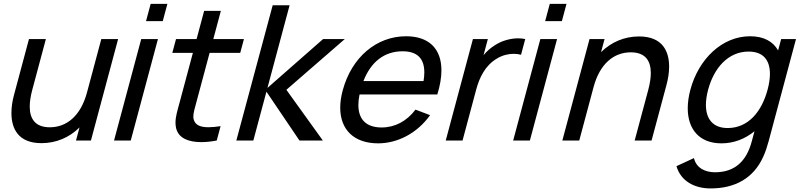

<svg xmlns="http://www.w3.org/2000/svg" viewBox="-20 -748 4257 1022"><path d="M519.2 -540 443 -255.5C409.5 -130.5 334.4 -70.5 244.9 -70.5C165.5 -70.5 138.3 -117.8 138.3 -180.8C138.3 -208.3 143.5 -238.7 151.7 -269.5L224.2 -540H134.2L54.2 -241.5C46.4 -212.4 40.8 -179.1 40.8 -146.5C40.8 -64.4 76.2 14 200.8 14C278.8 14 348.8 -16 403.2 -69.5L384.5 0H464L608.7 -540Z M757.3 -635.5H846.3L871 -727.5H782ZM587 0H676L820.7 -540H731.7Z M1095.7 -466.5H1258.7L1278.4 -540H1115.4L1155.6 -690H1066.6L1026.4 -540H916.9L897.2 -466.5H1006.7L936.4 -204C924.9 -161.4 914.1 -127.4 914.1 -95.1C914.1 -85 915.2 -75 917.6 -65C930.5 -12 984.2 8.5 1051.4 8.5C1077.4 8.5 1105.3 5.4 1133.7 0L1154.2 -76.5C1130.2 -72.9 1108.5 -70.7 1089.7 -70.7C1047.9 -70.7 1020 -81.4 1011.4 -111C1009.9 -116.1 1009.1 -121.7 1009.1 -127.6C1009.1 -147.9 1017.2 -173.6 1026.4 -208Z M1238 0H1328.5L1398.2 -260L1574 0H1698.5L1504.4 -270L1815.2 -540H1699.7L1403.6 -280L1521.5 -720H1431.5Z M1893.8 -245H2307.8C2322.5 -292.6 2329.7 -335.7 2329.7 -373.5C2329.7 -488.3 2263.6 -555 2141.4 -555C1984.4 -555 1851.5 -443.5 1804.1 -266.5C1795.2 -233.6 1791 -202.8 1791 -174.6C1791 -58 1864.2 15 1992.6 15C2097.1 15 2201.2 -39.5 2269.3 -135L2191.7 -164.5C2145.3 -103 2082.3 -69.5 2011.3 -69.5C1929.8 -69.5 1887.6 -112.1 1887.6 -189C1887.6 -206 1889.6 -224.7 1893.8 -245ZM2122.9 -475C2199.9 -475 2238.6 -437.9 2238.6 -363C2238.6 -348.8 2237.2 -333.3 2234.5 -316.5H1914.5C1954.4 -419 2025.9 -475 2122.9 -475Z M2614 -507C2592.5 -494 2571.5 -475.5 2553.9 -454.5L2576.8 -540H2497.3L2352.6 0H2442.1L2514.7 -271C2531.9 -335 2561.9 -398.5 2624.4 -436C2654.3 -454.3 2686 -461.5 2714.2 -461.5C2728.4 -461.5 2741.7 -459.7 2753.4 -456.5L2775.8 -540C2764.4 -542.6 2751.8 -544 2738.3 -544C2698.3 -544 2651.8 -532.1 2614 -507Z M2881.8 -635.5H2970.8L2995.5 -727.5H2906.5ZM2711.5 0H2800.5L2945.2 -540H2856.2Z M3381.7 -554C3303.7 -554 3233.7 -524 3179.3 -470.5L3198 -540H3118L2973.3 0H3063.3L3139.5 -284.5C3173 -409.5 3248.1 -469.5 3337.6 -469.5C3417 -469.5 3444.2 -422.2 3444.2 -359.2C3444.2 -331.7 3439 -301.3 3430.8 -270.5L3358.3 0H3448.3L3528.3 -298.5C3536.1 -327.6 3541.7 -360.9 3541.7 -393.5C3541.7 -475.6 3506.2 -554 3381.7 -554Z M4138 -540 4121.8 -479.5C4095 -527 4046 -555 3972.5 -555C3822.5 -555 3698.2 -432.5 3654.8 -270.5C3645.4 -235.5 3640.8 -202.3 3640.8 -171.7C3640.8 -60.9 3701.9 15 3820.3 15C3886.8 15 3946.7 -9 3996.1 -49.5L3982.1 2.5C3953.7 112.5 3889 169 3786 169C3733.5 169 3686.1 146.5 3673.8 93.5L3580.7 136.5C3604.2 217 3677.5 255 3762.5 255C3891.5 255 3990.8 201.5 4042.6 86.5C4054.7 60 4063.3 33.5 4071.4 3.5L4217 -540ZM3853.1 -66.5C3773.4 -66.5 3737.5 -116.4 3737.5 -189.8C3737.5 -214.4 3741.6 -241.6 3749.3 -270.5C3779.8 -384.5 3854.7 -473.5 3964.7 -473.5C4042.9 -473.5 4078.3 -427.6 4078.3 -355.1C4078.3 -329.8 4074.1 -301.4 4065.8 -270.5C4034 -152 3962.1 -66.5 3853.1 -66.5Z"/></svg>

Font: Manrope
Style: MediumItalic
Weight: 500
Italic angle: -15°
Designer: Mikhail Sharanda
Foundry: Mikhail Sharanda
Version: Version 4.502;hotconv 1.0.109;makeotfexe 2.5.65596